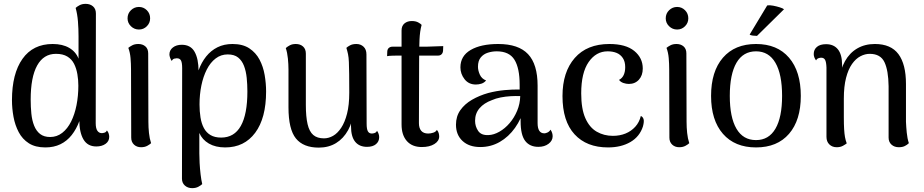

<svg xmlns="http://www.w3.org/2000/svg" viewBox="-20 -751 4790 995"><path d="M215 13Q163 13 129.5 -8.5Q96 -30 77 -66Q58 -102 50 -145.5Q42 -189 42 -232Q42 -369 96.5 -446Q151 -523 253 -523Q304 -523 338.5 -503Q373 -483 387 -447V-563Q387 -601 384 -639.5Q381 -678 372 -710Q378 -716 391.5 -723.5Q405 -731 424 -731Q447 -731 462 -718Q477 -705 477 -681L476 -113Q476 -86 484.5 -73.5Q493 -61 508 -61Q513 -61 521.5 -63.5Q530 -66 534 -75Q541 -67 543.5 -58Q546 -49 546 -42Q546 -19 527 -5.5Q508 8 479 8Q434 8 412.5 -28.5Q391 -65 391 -130V-211L413 -218Q407 -166 391.5 -124Q376 -82 351.5 -51Q327 -20 293 -3.5Q259 13 215 13ZM240 -41Q275 -41 302.5 -62.5Q330 -84 348.5 -121Q367 -158 376.5 -206Q386 -254 386 -307Q386 -337 381 -366.5Q376 -396 364 -420Q352 -444 329 -458Q306 -472 270 -472Q206 -472 172.5 -411.5Q139 -351 139 -235Q139 -197 142.5 -162Q146 -127 157 -99.5Q168 -72 188 -56.5Q208 -41 240 -41Z M700 -598Q676 -598 658.5 -615Q641 -632 641 -656Q641 -681 658.5 -698Q676 -715 700 -715Q724 -715 741 -698Q758 -681 758 -656Q758 -632 741 -615Q724 -598 700 -598ZM749 -120Q749 -91 752 -62Q755 -33 763 -9Q757 -3 743.5 4.5Q730 12 711 12Q689 12 674.5 -1.5Q660 -15 660 -38L659 -391Q659 -421 656.5 -450Q654 -479 645 -503Q652 -509 665 -516Q678 -523 697 -523Q719 -523 733.5 -510.5Q748 -498 748 -474Z M1185 -523Q1238 -523 1272 -500.5Q1306 -478 1325 -442Q1344 -406 1351.5 -362.5Q1359 -319 1359 -277Q1359 -139 1302.5 -63Q1246 13 1147 13Q1097 13 1062.5 -7Q1028 -27 1013 -62V44Q1013 65 1014.5 94Q1016 123 1019.5 152.5Q1023 182 1028 203Q1022 209 1008.5 216.5Q995 224 976 224Q953 224 938 210.5Q923 197 923 175L924 -398Q924 -426 918 -437.5Q912 -449 896 -449Q891 -449 883 -447Q875 -445 870 -435Q864 -444 861 -453Q858 -462 858 -469Q858 -491 876 -505Q894 -519 922 -519Q968 -519 988.5 -482.5Q1009 -446 1009 -382V-298L987 -291Q993 -343 1008.5 -385.5Q1024 -428 1048.5 -458.5Q1073 -489 1107 -506Q1141 -523 1185 -523ZM1160 -469Q1125 -469 1097.5 -448Q1070 -427 1051.5 -390.5Q1033 -354 1023.5 -307.5Q1014 -261 1014 -210Q1014 -174 1019 -142.5Q1024 -111 1036.5 -87.5Q1049 -64 1071 -51Q1093 -38 1126 -38Q1194 -38 1228 -98.5Q1262 -159 1262 -277Q1262 -313 1258.5 -347.5Q1255 -382 1244.5 -409.5Q1234 -437 1214 -453Q1194 -469 1160 -469Z M1827 -523Q1849 -523 1864 -509Q1879 -495 1879 -469L1880 -110Q1880 -82 1886.5 -70.5Q1893 -59 1907 -59Q1913 -59 1921 -61.5Q1929 -64 1934 -73Q1945 -57 1945 -40Q1945 -18 1928.5 -4Q1912 10 1882 10Q1842 10 1820.5 -16.5Q1799 -43 1799 -97V-160L1814 -180Q1808 -120 1784 -76.5Q1760 -33 1721.5 -9.5Q1683 14 1632 14Q1552 14 1513.5 -33.5Q1475 -81 1475 -195V-391Q1475 -417 1472 -447.5Q1469 -478 1461 -502Q1470 -510 1482.5 -516.5Q1495 -523 1513 -523Q1536 -523 1550.5 -510Q1565 -497 1565 -473V-207Q1565 -146 1574 -107.5Q1583 -69 1603.5 -51.5Q1624 -34 1659 -34Q1683 -34 1706 -47Q1729 -60 1748 -88.5Q1767 -117 1778.5 -162Q1790 -207 1790 -271Q1790 -329 1789.5 -367Q1789 -405 1788 -429.5Q1787 -454 1783.5 -470.5Q1780 -487 1775 -503Q1781 -509 1794 -516Q1807 -523 1827 -523Z M2166 11Q2116 11 2088.5 -20Q2061 -51 2061 -106V-593Q2061 -617 2076 -629.5Q2091 -642 2114 -642Q2134 -642 2147 -635Q2160 -628 2165 -622Q2156 -590 2154 -545.5Q2152 -501 2152 -427L2151 -113Q2151 -87 2163 -73Q2175 -59 2199 -59Q2212 -59 2225.5 -63.5Q2239 -68 2244 -78Q2251 -70 2253.5 -61Q2256 -52 2256 -44Q2256 -20 2231 -4.5Q2206 11 2166 11ZM1986 -460 1987 -485Q1988 -497 1995.5 -503Q2003 -509 2013 -509H2185Q2189 -509 2202 -509.5Q2215 -510 2231 -510.5Q2247 -511 2260 -511.5Q2273 -512 2277 -512L2276 -488Q2275 -476 2268 -469.5Q2261 -463 2251 -463H2046Q2036 -463 2016 -462.5Q1996 -462 1986 -460Z M2770 10Q2725 10 2701.5 -21Q2678 -52 2678 -122V-202L2698 -194Q2682 -135 2649 -88.5Q2616 -42 2570 -15.5Q2524 11 2469 11Q2411 11 2377 -20.5Q2343 -52 2343 -105Q2343 -148 2365.5 -180Q2388 -212 2426 -234Q2464 -256 2510 -269Q2552 -280 2595 -284Q2638 -288 2673 -287V-312Q2673 -398 2646 -441.5Q2619 -485 2554 -485Q2531 -485 2508.5 -478Q2486 -471 2471.5 -453.5Q2457 -436 2457 -405Q2457 -386 2466.5 -364.5Q2476 -343 2499 -334Q2489 -322 2475 -317.5Q2461 -313 2446 -313Q2409 -313 2387.5 -340.5Q2366 -368 2366 -402Q2366 -461 2419 -492Q2472 -523 2562 -523Q2667 -523 2716.5 -470.5Q2766 -418 2766 -307V-113Q2766 -60 2801 -60Q2808 -60 2817.5 -64.5Q2827 -69 2833 -79Q2839 -70 2841.5 -61.5Q2844 -53 2844 -45Q2844 -22 2823 -6Q2802 10 2770 10ZM2512 -51Q2539 -52 2568 -68.5Q2597 -85 2621 -113Q2645 -141 2660 -177Q2675 -213 2676 -253Q2653 -254 2626.5 -252.5Q2600 -251 2574.5 -246Q2549 -241 2529 -232Q2488 -217 2465 -190Q2442 -163 2442 -125Q2442 -96 2458 -72.5Q2474 -49 2512 -51Z M3131 13Q3020 13 2957.5 -55Q2895 -123 2895 -253Q2895 -378 2958.5 -450.5Q3022 -523 3138 -523Q3223 -523 3267 -487Q3311 -451 3311 -396Q3311 -360 3291 -338Q3271 -316 3239 -316Q3225 -316 3210.5 -321Q3196 -326 3188 -337Q3204 -345 3212 -362Q3220 -379 3220 -403Q3220 -432 3207.5 -450.5Q3195 -469 3175 -477Q3155 -485 3129 -485Q3069 -485 3030.5 -429.5Q2992 -374 2992 -267Q2992 -187 3013.5 -138.5Q3035 -90 3072.5 -68.5Q3110 -47 3156 -47Q3192 -47 3221.5 -59Q3251 -71 3272 -94Q3293 -117 3301 -150Q3311 -146 3315 -134Q3319 -122 3312 -96Q3295 -43 3247 -15Q3199 13 3131 13Z M3489 -598Q3465 -598 3447.5 -615Q3430 -632 3430 -656Q3430 -681 3447.5 -698Q3465 -715 3489 -715Q3513 -715 3530 -698Q3547 -681 3547 -656Q3547 -632 3530 -615Q3513 -598 3489 -598ZM3538 -120Q3538 -91 3541 -62Q3544 -33 3552 -9Q3546 -3 3532.5 4.5Q3519 12 3500 12Q3478 12 3463.5 -1.5Q3449 -15 3449 -38L3448 -391Q3448 -421 3445.5 -450Q3443 -479 3434 -503Q3441 -509 3454 -516Q3467 -523 3486 -523Q3508 -523 3522.5 -510.5Q3537 -498 3537 -474Z M3898 13Q3788 13 3726.5 -57.5Q3665 -128 3665 -254Q3665 -381 3726.5 -452Q3788 -523 3898 -523Q4008 -523 4069 -452Q4130 -381 4130 -254Q4130 -128 4069 -57.5Q4008 13 3898 13ZM3898 -25Q3964 -25 3998.5 -84Q4033 -143 4033 -254Q4033 -366 3998.5 -425.5Q3964 -485 3898 -485Q3831 -485 3796.5 -425.5Q3762 -366 3762 -254Q3762 -143 3796.5 -84Q3831 -25 3898 -25ZM4043 -703 3903 -565Q3894 -565 3881.5 -566.5Q3869 -568 3865 -572L3956 -723Q3969 -725 3987 -721.5Q4005 -718 4021 -713Q4037 -708 4043 -703Z M4316 12Q4293 12 4278 -2.5Q4263 -17 4263 -42V-401Q4262 -429 4256 -440.5Q4250 -452 4235 -452Q4230 -452 4222 -449.5Q4214 -447 4209 -438Q4197 -454 4197 -471Q4197 -494 4213.5 -508Q4230 -522 4261 -522Q4301 -522 4322.5 -495Q4344 -468 4344 -414V-352L4328 -331Q4335 -391 4359 -434Q4383 -477 4422.5 -500Q4462 -523 4514 -523Q4597 -523 4636 -470.5Q4675 -418 4675 -316V-120Q4676 -95 4679 -64Q4682 -33 4690 -9Q4681 0 4668.5 6Q4656 12 4638 12Q4615 12 4600 -1.5Q4585 -15 4585 -38V-304Q4584 -386 4563.5 -429Q4543 -472 4487 -472Q4463 -472 4439 -459.5Q4415 -447 4395.5 -419.5Q4376 -392 4364.5 -347.5Q4353 -303 4353 -240Q4353 -182 4353 -144Q4353 -106 4354.5 -81.5Q4356 -57 4359 -40.5Q4362 -24 4368 -8Q4362 -3 4348.5 4.5Q4335 12 4316 12Z"/></svg>

Font: Arima Thin Medium
Style: Regular
Weight: 500
Version: Version 1.100